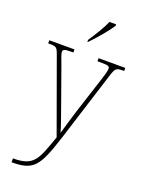

<svg xmlns="http://www.w3.org/2000/svg" viewBox="-183 -847 866 1168"><g transform="rotate(20 250.5 -263.0)"><path d="M230 -619V-606H233C273 -646 336 -721 358 -756V-766H315C296 -721 260 -665 230 -619ZM47 215V240H48C189 240 218 198 282 1L426 -455C444 -512 448 -516 497 -516H501V-536H328V-516H359C403 -516 407 -509 407 -495C407 -481 399 -455 389 -423L311 -182C292 -119 277 -71 266 -30C255 -72 226 -147 202 -217L132 -413C114 -462 105 -483 105 -495C105 -510 112 -516 155 -516H172V-536H9V-516H11C63 -516 66 -514 84 -463L253 4C197 163 183 215 47 215Z"/></g></svg>

Font: Noto Serif Thai SemiCondensed Thin
Style: Regular
Weight: 100
Width: 4
Designer: Monotype Design Team
Foundry: Monotype Imaging Inc.
Version: Version 2.002